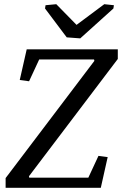

<svg xmlns="http://www.w3.org/2000/svg" viewBox="-20 -896 598 916"><path d="M542 -660.6V-614.7L118.2 -55.2L119.6 -48.3H401.4L449.7 -152.3L493.7 -146.5L460.9 0H6.8V-46.4L430.2 -605.5L428.7 -612.3H167L118.7 -508.3L74.2 -514.2L107.4 -660.6ZM197.3 -871.1 248.5 -876 345.2 -777.3 477.5 -876 523.4 -871.1 521 -855.5 362.8 -712.9 298.3 -717.8 194.8 -855.5Z"/></svg>

Font: NoticiaText-Italic
Style: Italic
Weight: 400
Italic angle: -8°
Designer: JM Sole
Foundry: JM Sole
Version: Version 1.003